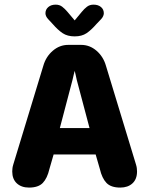

<svg xmlns="http://www.w3.org/2000/svg" viewBox="-20 -818 659 847"><path d="M108 9.5Q74.5 9.5 54.2 -9.2Q34 -28 34 -61.5Q34 -69 35 -76.5Q36 -84 38.5 -92L171 -527.5Q182.5 -568 212.8 -594Q243 -620 281 -620H338Q376 -620 406 -594Q436 -568 447.5 -527.5L580 -92Q582.5 -84 583.5 -76.5Q584.5 -69 584.5 -61.5Q584.5 -27.5 564.2 -9Q544 9.5 510.5 9.5Q469.5 9.5 449.8 -11Q430 -31.5 420.5 -72.5L402 -136.5H216.5L198 -72.5Q188.5 -31.5 168.8 -11Q149 9.5 108 9.5ZM244 -253H375L318.5 -466Q316 -477.5 313.8 -487.5Q311.5 -497.5 309.5 -505.5Q307.5 -497.5 305 -487.5Q302.5 -477.5 300 -466ZM426 -733.5 406 -712.5Q382.5 -685.5 361.8 -671.5Q341 -657.5 309.5 -657.5Q277.5 -657.5 256.5 -671.5Q235.5 -685.5 212 -712.5L192.5 -733.5Q180.5 -746.5 180.5 -759.5Q180.5 -776 193 -786.8Q205.5 -797.5 225.5 -797.5Q242.5 -797.5 254.2 -788.5Q266 -779.5 277 -766.5L309.5 -728L341 -766Q351.5 -779 363.5 -788.2Q375.5 -797.5 392.5 -797.5Q413 -797.5 425.5 -787Q438 -776.5 438 -759.5Q438 -754 435.2 -747.2Q432.5 -740.5 426 -733.5Z"/></svg>

Font: Sono ExtraLight Monospace
Style: Bold
Weight: 700
Version: Version 2.112